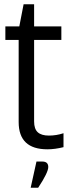

<svg xmlns="http://www.w3.org/2000/svg" viewBox="-20 -692 331 895"><path d="M177 61Q205 61 205 86.5Q205 112 158 183H123L150 61ZM139 -672V-569H266V-506H139V-126Q139 -91 156 -75.5Q173 -60 208 -60Q243 -60 276 -71V-6Q236 4 201 4Q67 4 67 -123V-506H5V-569H70L90 -672Z"/></svg>

Font: Khand
Style: Regular
Weight: 400
Designer: Devanagari: Sanchit Sawaria, Jyotish Sonowal; Latin: Satya Rajpurohit
Foundry: Indian Type Foundry
Version: Version 1.100;PS 1.0;hotconv 1.0.78;makeotf.lib2.5.61930; tt